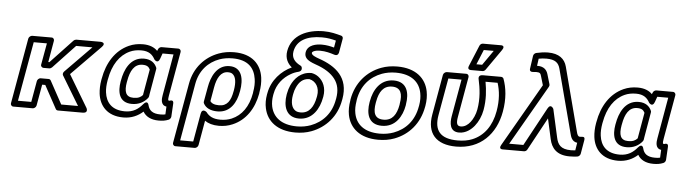

<svg xmlns="http://www.w3.org/2000/svg" viewBox="-57 -1057 5455 1538"><g transform="rotate(5 2671.0 -288.5)"><path d="M329 -220H266C251 -220 239 -206 237 -195L207 -25H100L185 -503H291L260 -330C257 -315 270 -305 281 -305H327C335 -305 344 -310 349 -315L526 -503H657L448 -290C439 -281 437 -267 442 -259L583 -25H448L347 -210C343 -217 336 -220 329 -220ZM307 -170 408 15C411 21 418 25 426 25H625C674 25 652 -15 652 -15L497 -274L731 -512C769 -551 719 -553 719 -553H523C517 -553 507 -549 501 -543L324 -355H315L345 -528C347 -539 340 -553 325 -553H169C158 -553 142 -543 139 -528L46 0C44 11 52 25 67 25H223C234 25 249 15 252 0L282 -170Z M1050 -513C1111 -513 1140 -487 1160 -450C1160 -450 1189 -412 1206 -461L1221 -503H1309L1251 -171C1246 -143 1239 -89 1289 -82L1286 -19C1275 -16 1263 -15 1245 -15C1182 -15 1155 -40 1145 -81C1145 -81 1136 -125 1102 -85C1068 -44 1027 -15 961 -15C853 -15 807 -75 797 -153C793 -182 795 -214 801 -250L803 -260C824 -377 877 -458 959 -495C985 -507 1016 -513 1050 -513ZM1059 -563C1019 -563 981 -556 946 -540C839 -492 775 -387 753 -260L751 -250C744 -210 743 -172 747 -138C759 -43 821 35 952 35C1018 35 1070 10 1110 -26C1132 12 1174 35 1236 35C1266 35 1289 32 1316 21C1326 17 1334 6 1335 -5L1341 -111C1343 -145 1314 -132 1310 -131H1307C1298 -131 1295 -134 1301 -171L1364 -528C1366 -539 1358 -553 1343 -553H1209C1198 -553 1185 -544 1181 -532L1176 -520C1151 -546 1113 -563 1059 -563ZM1180 -386C1165 -421 1134 -449 1077 -449C965 -449 922 -342 908 -260L906 -250C892 -169 905 -79 1011 -79C1066 -79 1108 -102 1137 -138C1140 -142 1142 -147 1143 -151C1145 -160 1145 -167 1146 -171L1181 -373C1182 -377 1182 -382 1180 -386ZM1130 -366 1096 -171C1095 -166 1094 -163 1094 -158C1078 -140 1058 -129 1020 -129C955 -129 943 -175 956 -250L958 -260C972 -341 1003 -399 1069 -399C1106 -399 1119 -387 1130 -366Z M1729 -15C1668 -15 1636 -35 1613 -66C1613 -66 1576 -98 1567 -49L1527 178H1422L1503 -282C1522 -392 1590 -464 1679 -496C1710 -507 1745 -513 1784 -513C1909 -513 1961 -451 1974 -364C1979 -333 1978 -298 1971 -260L1970 -250C1951 -140 1898 -66 1818 -32C1791 -21 1762 -15 1729 -15ZM1720 35C1759 35 1795 28 1830 13C1934 -31 1998 -128 2020 -250L2021 -260C2029 -303 2030 -343 2025 -380C2010 -485 1937 -563 1792 -563C1748 -563 1707 -556 1669 -542C1560 -502 1476 -411 1453 -282L1367 203C1365 214 1373 228 1388 228H1543C1554 228 1569 218 1572 203L1607 4C1634 23 1672 35 1720 35ZM1765 -449C1660 -449 1619 -344 1606 -270L1584 -148C1583 -143 1584 -137 1586 -134C1604 -98 1644 -79 1699 -79C1805 -79 1850 -169 1864 -250L1866 -260C1882 -349 1868 -449 1765 -449ZM1708 -129C1668 -129 1647 -140 1636 -156L1656 -270C1669 -344 1699 -399 1756 -399C1772 -399 1784 -396 1792 -390C1820 -370 1827 -325 1816 -260L1814 -250C1801 -175 1773 -129 1708 -129Z M2486 -685C2445 -685 2373 -675 2362 -613C2355 -571 2386 -552 2404 -542C2416 -536 2431 -529 2449 -523C2525 -497 2577 -463 2608 -421C2639 -380 2649 -329 2638 -266L2636 -256C2616 -142 2547 -69 2454 -34C2421 -22 2385 -15 2344 -15C2216 -15 2151 -74 2133 -156C2127 -185 2127 -215 2133 -249L2135 -259C2149 -337 2199 -394 2257 -427C2277 -439 2298 -447 2319 -452C2329 -454 2346 -464 2342 -485C2341 -493 2337 -499 2331 -502C2285 -525 2255 -557 2264 -610C2280 -701 2362 -743 2482 -743C2528 -743 2560 -736 2595 -727L2585 -670C2556 -678 2524 -685 2486 -685ZM2085 -259 2083 -249C2076 -209 2076 -172 2084 -137C2106 -35 2190 35 2335 35C2381 35 2424 28 2464 13C2576 -29 2663 -123 2686 -256L2688 -266C2719 -440 2610 -524 2473 -571C2450 -579 2409 -594 2412 -613C2413 -621 2431 -635 2477 -635C2521 -635 2559 -624 2593 -613C2625 -603 2629 -635 2629 -637L2648 -746C2650 -756 2645 -767 2634 -770C2592 -781 2551 -793 2491 -793C2364 -793 2237 -742 2214 -610C2204 -551 2228 -510 2262 -482C2180 -444 2104 -366 2085 -259ZM2355 -79C2465 -79 2517 -177 2532 -262L2534 -272C2546 -341 2521 -396 2480 -427C2464 -439 2446 -447 2425 -451H2421C2338 -451 2287 -393 2262 -337C2253 -316 2246 -295 2242 -272L2240 -262C2224 -169 2250 -79 2355 -79ZM2484 -272 2482 -262C2468 -184 2432 -129 2364 -129C2346 -129 2333 -132 2323 -138C2292 -157 2279 -200 2290 -262L2292 -272C2295 -291 2301 -308 2308 -324C2328 -368 2357 -400 2410 -401C2464 -390 2496 -338 2484 -272Z M2803 -269C2823 -385 2891 -459 2985 -494C3018 -506 3055 -513 3096 -513C3225 -513 3289 -452 3305 -367C3311 -337 3311 -305 3305 -269L3303 -259C3283 -143 3215 -69 3121 -34C3088 -22 3051 -15 3010 -15C2881 -15 2817 -76 2801 -161C2795 -191 2796 -223 2802 -259ZM2753 -269 2752 -259C2745 -218 2744 -179 2751 -143C2771 -39 2854 35 3001 35C3048 35 3091 28 3131 13C3245 -30 3329 -125 3353 -259L3355 -269C3362 -310 3362 -349 3355 -385C3335 -489 3252 -563 3105 -563C3058 -563 3015 -556 2975 -541C2861 -498 2777 -403 2753 -269ZM3199 -269C3214 -356 3195 -449 3085 -449C2975 -449 2924 -355 2909 -269L2907 -259C2892 -171 2909 -79 3021 -79C3132 -79 3183 -172 3198 -259ZM3149 -269 3148 -259C3134 -180 3101 -129 3030 -129C2958 -129 2943 -179 2957 -259L2959 -269C2973 -347 3006 -399 3076 -399C3147 -399 3163 -347 3149 -269Z M3636 -15C3496 -15 3444 -79 3466 -204L3519 -503H3625L3572 -203C3563 -151 3565 -79 3642 -79C3697 -79 3739 -114 3764 -145C3792 -180 3813 -226 3822 -276C3837 -361 3830 -436 3818 -503H3915C3935 -441 3943 -367 3927 -276C3906 -155 3844 -72 3752 -35C3720 -22 3681 -15 3636 -15ZM3977 -276C3996 -382 3985 -469 3959 -540C3956 -547 3948 -553 3939 -553H3791C3751 -553 3761 -519 3761 -519C3777 -446 3788 -366 3772 -276C3765 -236 3747 -197 3727 -172C3708 -148 3683 -129 3651 -129C3620 -129 3613 -152 3622 -203L3679 -528C3681 -539 3674 -553 3659 -553H3503C3492 -553 3476 -543 3473 -528L3416 -204C3389 -52 3466 35 3628 35C3823 35 3945 -95 3977 -276ZM3782 -755H3862L3779 -636H3733ZM3771 -805C3760 -805 3749 -798 3744 -786L3674 -617C3662 -588 3687 -586 3693 -586H3786C3795 -586 3804 -591 3810 -599L3928 -768C3956 -809 3912 -805 3912 -805Z M4226 -724C4247 -728 4267 -730 4288 -730C4360 -730 4386 -704 4398 -660L4533 -148C4538 -129 4547 -85 4592 -80L4582 -18C4572 -17 4560 -16 4548 -16C4464 -16 4440 -52 4428 -109L4378 -333C4378 -333 4356 -378 4331 -333L4164 -25H4050L4327 -507C4331 -514 4332 -521 4330 -527L4306 -608C4296 -641 4272 -666 4224 -666H4218ZM4618 -130H4608C4595 -130 4588 -143 4582 -168L4448 -680C4432 -741 4385 -780 4297 -780C4263 -780 4230 -774 4203 -768C4193 -766 4181 -756 4179 -743L4164 -638C4161 -618 4176 -613 4187 -614C4198 -615 4206 -616 4216 -616C4246 -616 4251 -608 4257 -586L4278 -515L3987 -9C3965 29 4005 25 4005 25H4173C4183 25 4194 19 4199 9L4342 -254L4378 -91C4393 -21 4435 34 4540 34C4566 34 4585 32 4602 30C4613 29 4626 18 4628 5L4647 -106C4653 -140 4625 -130 4618 -130Z M5028 -513C5089 -513 5118 -487 5138 -450C5138 -450 5167 -412 5184 -461L5199 -503H5287L5229 -171C5224 -143 5217 -89 5267 -82L5264 -19C5253 -16 5241 -15 5223 -15C5160 -15 5133 -40 5123 -81C5123 -81 5114 -125 5080 -85C5046 -44 5005 -15 4939 -15C4831 -15 4785 -75 4775 -153C4771 -182 4773 -214 4779 -250L4781 -260C4802 -377 4855 -458 4937 -495C4963 -507 4994 -513 5028 -513ZM5037 -563C4997 -563 4959 -556 4924 -540C4817 -492 4753 -387 4731 -260L4729 -250C4722 -210 4721 -172 4725 -138C4737 -43 4799 35 4930 35C4996 35 5048 10 5088 -26C5110 12 5152 35 5214 35C5244 35 5267 32 5294 21C5304 17 5312 6 5313 -5L5319 -111C5321 -145 5292 -132 5288 -131H5285C5276 -131 5273 -134 5279 -171L5342 -528C5344 -539 5336 -553 5321 -553H5187C5176 -553 5163 -544 5159 -532L5154 -520C5129 -546 5091 -563 5037 -563ZM5158 -386C5143 -421 5112 -449 5055 -449C4943 -449 4900 -342 4886 -260L4884 -250C4870 -169 4883 -79 4989 -79C5044 -79 5086 -102 5115 -138C5118 -142 5120 -147 5121 -151C5123 -160 5123 -167 5124 -171L5159 -373C5160 -377 5160 -382 5158 -386ZM5108 -366 5074 -171C5073 -166 5072 -163 5072 -158C5056 -140 5036 -129 4998 -129C4933 -129 4921 -175 4934 -250L4936 -260C4950 -341 4981 -399 5047 -399C5084 -399 5097 -387 5108 -366Z"/></g></svg>

Font: Asimov
Style: WidOuIt
Weight: 500
Designer: Google
Version: Version 2.000980; 2014